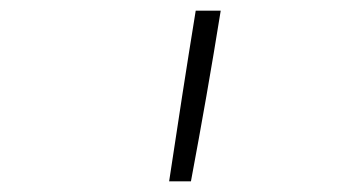

<svg xmlns="http://www.w3.org/2000/svg" viewBox="-20 -792 640 361"><path d="M298 -451Q310 -531 322.5 -611.5Q335 -692 348 -772H395Q382 -691 368 -611Q354 -531 339 -451Z"/></svg>

Font: Iosevka Slab XLtExObl
Style: Regular
Weight: 200
Width: 7
Italic angle: -9°
Monospace: yes
Designer: Belleve Invis
Foundry: Belleve Invis
Version: Version 11.1.1; ttfautohint (v1.8.3)